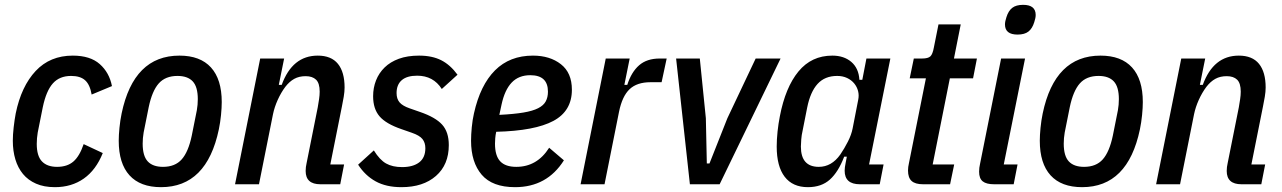

<svg xmlns="http://www.w3.org/2000/svg" viewBox="-20 -762 5303 794"><path d="M207 12Q162 12 129 -2.5Q96 -17 75 -42.5Q54 -68 43.5 -103Q33 -138 33 -180Q33 -205 36.5 -235.5Q40 -266 45 -293Q68 -405 127.5 -468.5Q187 -532 281 -532Q353 -532 392.5 -497Q432 -462 443 -406L359 -371Q352 -412 332 -430Q312 -448 274 -448Q226 -448 198.5 -417Q171 -386 157 -319L136 -214Q134 -203 133 -190.5Q132 -178 132 -167Q132 -117 153.5 -94.5Q175 -72 216 -72Q258 -72 283.5 -94Q309 -116 326 -166L405 -129Q377 -59 326.5 -23.5Q276 12 207 12Z M646 12Q560 12 515.5 -37Q471 -86 471 -180Q471 -203 474 -233.5Q477 -264 483 -293Q533 -532 722 -532Q808 -532 852.5 -483Q897 -434 897 -340Q897 -317 894 -286.5Q891 -256 885 -227Q835 12 646 12ZM654 -72Q704 -72 731.5 -103Q759 -134 773 -201L794 -306Q796 -317 797 -329Q798 -341 798 -352Q798 -403 777 -425.5Q756 -448 714 -448Q664 -448 636.5 -417Q609 -386 595 -319L574 -214Q572 -203 571 -191Q570 -179 570 -168Q570 -117 591 -94.5Q612 -72 654 -72Z M952 0 1056 -520H1155L1133 -411H1145Q1189 -532 1294 -532Q1350 -532 1377.5 -498Q1405 -464 1405 -400Q1405 -383 1401.5 -362Q1398 -341 1394 -322L1346 -82H1403L1387 0H1305Q1244 0 1244 -55Q1244 -71 1248 -88L1294 -318Q1297 -335 1299.5 -352Q1302 -369 1302 -383Q1302 -418 1287 -432.5Q1272 -447 1244 -447Q1217 -447 1197 -436Q1177 -425 1160 -403Q1142 -379 1128.5 -349Q1115 -319 1109 -290L1051 0Z M1640 12Q1577 12 1533.5 -12Q1490 -36 1461 -81L1526 -140Q1550 -101 1576.5 -86Q1603 -71 1643 -71Q1688 -71 1713.5 -90.5Q1739 -110 1739 -149Q1739 -172 1727 -187Q1715 -202 1683 -213L1640 -228Q1576 -250 1549.5 -281Q1523 -312 1523 -364Q1523 -399 1535 -429.5Q1547 -460 1570.5 -483Q1594 -506 1629.5 -519Q1665 -532 1713 -532Q1767 -532 1804.5 -513Q1842 -494 1872 -453L1807 -394Q1772 -449 1705 -449Q1663 -449 1641.5 -430.5Q1620 -412 1620 -377Q1620 -353 1632.5 -338.5Q1645 -324 1674 -314L1717 -299Q1781 -277 1808.5 -246.5Q1836 -216 1836 -162Q1836 -81 1783 -34.5Q1730 12 1640 12Z M2110 12Q2016 12 1972 -39.5Q1928 -91 1928 -180Q1928 -205 1931 -236Q1934 -267 1940 -293Q1966 -410 2027 -471Q2088 -532 2184 -532Q2254 -532 2299.5 -496.5Q2345 -461 2345 -391Q2345 -303 2268.5 -262Q2192 -221 2032 -217Q2029 -203 2028 -190Q2027 -177 2027 -168Q2027 -118 2048.5 -95Q2070 -72 2115 -72Q2201 -72 2251 -151L2312 -99Q2242 12 2110 12ZM2173 -451Q2125 -451 2096 -420.5Q2067 -390 2054 -329L2045 -287Q2105 -290 2144 -296.5Q2183 -303 2205.5 -314.5Q2228 -326 2237 -343Q2246 -360 2246 -383Q2246 -451 2173 -451Z M2381 0 2485 -520H2584L2562 -411H2574Q2591 -464 2623 -492Q2655 -520 2708 -520H2737L2716 -422H2670Q2614 -422 2583.5 -393Q2553 -364 2540 -300L2480 0Z M2833 0 2776 -520H2874L2899 -273L2903 -86H2914L2988 -273L3105 -520H3208L2956 0Z M3536 0Q3473 0 3473 -56Q3473 -69 3477 -88L3482 -114H3471Q3447 -51 3412 -19.5Q3377 12 3321 12Q3258 12 3225 -31Q3192 -74 3192 -156Q3192 -185 3195.5 -218Q3199 -251 3205 -281Q3228 -401 3282 -466.5Q3336 -532 3422 -532Q3470 -532 3500.5 -506Q3531 -480 3534 -432H3546L3563 -520H3662L3574 -82H3634L3618 0ZM3366 -72Q3419 -72 3455 -123Q3472 -148 3486.5 -176.5Q3501 -205 3506 -231L3529 -349Q3533 -368 3528.5 -385.5Q3524 -403 3512.5 -417Q3501 -431 3483 -439.5Q3465 -448 3442 -448Q3391 -448 3361 -415Q3331 -382 3318 -317L3299 -221Q3295 -204 3293.5 -185.5Q3292 -167 3292 -156Q3292 -72 3366 -72Z M3797 0Q3765 0 3750 -13.5Q3735 -27 3735 -57Q3735 -71 3739 -88L3809 -438H3742L3759 -520H3793Q3818 -520 3827.5 -529Q3837 -538 3842 -566L3861 -661H3953L3925 -520H4020L4004 -438H3908L3837 -82H3926L3909 0Z M4188 -619Q4136 -619 4136 -661Q4136 -673 4142 -691Q4150 -717 4166 -729.5Q4182 -742 4211 -742Q4263 -742 4263 -700Q4263 -688 4257 -670Q4249 -644 4233 -631.5Q4217 -619 4188 -619ZM4091 0Q4059 0 4044 -12Q4029 -24 4029 -52Q4029 -68 4033 -85L4120 -520H4219L4131 -82H4188L4172 0Z M4455 12Q4369 12 4324.5 -37Q4280 -86 4280 -180Q4280 -203 4283 -233.5Q4286 -264 4292 -293Q4342 -532 4531 -532Q4617 -532 4661.5 -483Q4706 -434 4706 -340Q4706 -317 4703 -286.5Q4700 -256 4694 -227Q4644 12 4455 12ZM4463 -72Q4513 -72 4540.5 -103Q4568 -134 4582 -201L4603 -306Q4605 -317 4606 -329Q4607 -341 4607 -352Q4607 -403 4586 -425.5Q4565 -448 4523 -448Q4473 -448 4445.5 -417Q4418 -386 4404 -319L4383 -214Q4381 -203 4380 -191Q4379 -179 4379 -168Q4379 -117 4400 -94.5Q4421 -72 4463 -72Z M4761 0 4865 -520H4964L4942 -411H4954Q4998 -532 5103 -532Q5159 -532 5186.5 -498Q5214 -464 5214 -400Q5214 -383 5210.5 -362Q5207 -341 5203 -322L5155 -82H5212L5196 0H5114Q5053 0 5053 -55Q5053 -71 5057 -88L5103 -318Q5106 -335 5108.5 -352Q5111 -369 5111 -383Q5111 -418 5096 -432.5Q5081 -447 5053 -447Q5026 -447 5006 -436Q4986 -425 4969 -403Q4951 -379 4937.5 -349Q4924 -319 4918 -290L4860 0Z"/></svg>

Font: IBM Plex Sans Cond Medm
Style: Italic
Weight: 500
Width: 3
Italic angle: -11°
Designer: Mike Abbink, Paul van der Laan, Pieter van Rosmalen
Foundry: Bold Monday
Version: Version 1.3